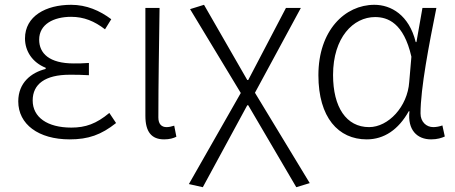

<svg xmlns="http://www.w3.org/2000/svg" viewBox="-20 -567 1892 799"><path d="M270 13C348 13 401 -6 463 -55L435 -97C381 -52 336 -36 277 -36C177 -36 116 -79 116 -149C116 -217 168 -256 270 -256C296 -256 319 -256 350 -254V-305C323 -303 307 -303 287 -303C185 -303 143 -345 143 -402C143 -466 203 -497 276 -497C329 -497 373 -479 417 -445L443 -487C395 -523 340 -547 276 -547C171 -547 84 -500 84 -407C84 -354 115 -307 170 -285V-280C110 -265 56 -223 56 -145C56 -50 140 13 270 13Z M663 13C686 13 702 8 714 2L705 -44C692 -40 683 -38 673 -38C653 -38 639 -50 639 -78C639 -225 642 -379 644 -534H585V-85C585 -19 610 13 663 13Z M824 212 1009 -129H1013L1213 212L1269 195L1041 -181L1232 -534H1170L1013 -234H1009L829 -547L771 -529L982 -180L766 199Z M1506 13C1578 13 1638 -27 1681 -104H1684C1675 -26 1716 13 1774 13C1800 13 1818 7 1831 1L1821 -45C1810 -41 1796 -38 1783 -38C1754 -38 1730 -60 1730 -95C1730 -200 1766 -385 1796 -534H1738L1713 -392H1710C1682 -505 1607 -547 1538 -547C1415 -547 1305 -440 1305 -254C1305 -78 1388 13 1506 13ZM1516 -38C1421 -38 1366 -121 1366 -255C1366 -411 1450 -496 1541 -496C1593 -496 1660 -472 1692 -331L1683 -226C1676 -123 1596 -38 1516 -38Z"/></svg>

Font: Noto Sans HK Light
Style: Regular
Weight: 300
Designer: Ryoko NISHIZUKA 西塚涼子 (kana, bopomofo & ideographs); Paul D. Hunt (Latin, Greek & Cyrillic); Sandoll Communications 산돌커뮤니
Foundry: Adobe
Version: Version 2.004;hotconv 1.0.118;makeotfexe 2.5.65603